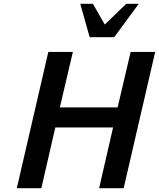

<svg xmlns="http://www.w3.org/2000/svg" viewBox="-20 -997 842 1017"><path d="M715 -977H649L535 -867L472 -977H405L455 -800H585ZM635 0 802 -722H672L603 -428H297L366 -722H236L69 0H199L273 -322H579L505 0Z"/></svg>

Font: Perun SemiBold Italic
Style: Regular
Weight: 400
Italic angle: -12°
Foundry: Copyright (c) Stefan Peev, Context Ltd, 2016
Version: Version 1.026